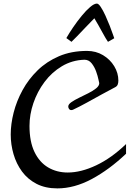

<svg xmlns="http://www.w3.org/2000/svg" viewBox="-20 -1026 725 1074"><path d="M300.8 27.8Q233.4 27.8 184.1 2.2Q134.8 -23.4 103 -66.7Q71.3 -109.9 55.7 -163.6Q40 -217.3 40 -273.9Q40 -332 56.4 -396.5Q72.8 -460.9 106.2 -522Q139.6 -583 190.4 -632.6Q241.2 -682.1 310.3 -711.7Q379.4 -741.2 466.8 -741.2Q516.6 -741.2 556.2 -717.5Q595.7 -693.8 618.9 -655.8Q642.1 -617.7 642.1 -575.2Q642.1 -562.5 638.4 -553Q634.8 -543.5 624 -538.1Q592.3 -522 549.8 -498.3Q507.3 -474.6 464.8 -451.4Q422.4 -428.2 390.1 -413.1Q384.3 -410.2 378.9 -410.2Q371.1 -410.2 366.5 -416.3Q361.8 -422.4 361.8 -430.2Q361.8 -442.4 379.4 -454.6Q397 -466.8 422.6 -479.2Q448.2 -491.7 474.1 -504.6Q500 -517.6 517.6 -531.7Q535.2 -545.9 535.2 -561Q534.7 -561 530.8 -580.8Q526.9 -600.6 517.6 -626.5Q508.3 -652.3 492.4 -672.1Q476.6 -691.9 452.1 -691.9Q382.8 -689.5 326.2 -655.5Q269.5 -621.6 229 -567.4Q188.5 -513.2 166.7 -449Q145 -384.8 145 -321.8Q145 -233.9 172.9 -176Q200.7 -118.2 249 -89.6Q297.4 -61 358.9 -61Q433.1 -61 518.3 -101.3Q603.5 -141.6 685.1 -220.2V-166Q590.8 -76.7 493.2 -24.4Q395.5 27.8 300.8 27.8ZM379.9 -792 351.1 -813Q367.2 -841.3 389.9 -874.5Q412.6 -907.7 437.3 -937.7Q461.9 -967.8 484.4 -986.8Q506.8 -1005.9 522 -1005.9Q531.2 -1005.9 543.9 -986.6Q556.6 -967.3 569.6 -939Q582.5 -910.6 593.8 -881.8Q605 -853 611.8 -833Q618.7 -813 619.1 -812L584 -792Q572.8 -807.6 551.8 -846.4Q530.8 -885.3 507.8 -923.8Q482.4 -897.9 457.3 -871.6Q432.1 -845.2 411.9 -824Q391.6 -802.7 379.9 -792Z"/></svg>

Font: Norican
Style: Regular
Weight: 400
Designer: Vernon Adams
Foundry: Vernon Adams
Version: Version 1.100; ttfautohint (v1.8.4.7-5d5b);gftools[0.9.33]